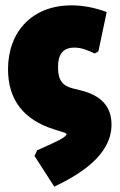

<svg xmlns="http://www.w3.org/2000/svg" viewBox="-20 -504 450 718"><path d="M109 79 183 194C275 150 397 78 397 -38C397 -105 359 -147 282 -166L250 -174C231 -179 218 -187 210 -199C201 -211 197 -229 197 -252C197 -296 211 -326 259 -326C286 -326 310 -315 334 -304L348 -312L379 -459C333 -476 289 -484 247 -484C101 -484 10 -386 10 -245C10 -131 68 -56 183 -20L221 -8C226 -6 229 -4 229 -3C229 2 221 9 205 18C188 27 160 40 119 58Z"/></svg>

Font: Luna Sans Black
Style: Regular
Weight: 900
Designer: Juan Pablo del Peral
Foundry: Huerta Tipografica
Version: Version 2.001; ttfautohint (v1.5)